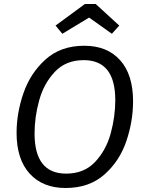

<svg xmlns="http://www.w3.org/2000/svg" viewBox="-20 -929 727 961"><path d="M646 -422Q646 -321 612 -221.5Q578 -122 502 -55Q426 12 308 12Q194 12 128.5 -60Q63 -132 63 -264Q63 -363 97.5 -463Q132 -563 208 -631.5Q284 -700 402 -700Q516 -700 581 -628Q646 -556 646 -422ZM153 -261Q153 -60 311 -60Q401 -60 456 -118.5Q511 -177 534 -261Q557 -345 557 -428Q557 -628 399 -628Q310 -628 255 -570Q200 -512 176.5 -428Q153 -344 153 -261ZM258 -801 405 -909H459L577 -801L540 -760L426 -841L292 -760Z"/></svg>

Font: FiraGO Book
Style: Italic
Weight: 350
Italic angle: -8°
Designer: bBox Type GmbH
Foundry: bBox Type GmbH
Version: Version 1.001